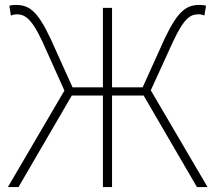

<svg xmlns="http://www.w3.org/2000/svg" viewBox="-20 -758 872 778"><path d="M12 0H55L271 -371H397V0H434V-371H562L778 0H821L591 -392L681 -589C728 -690 754 -700 786 -700C793 -700 802 -698 808 -695L815 -735C808 -737 799 -738 790 -738C738 -738 703 -719 647 -601L558 -404H434V-726H397V-404H274L185 -601C130 -719 95 -738 43 -738C33 -738 24 -737 18 -735L24 -695C31 -698 40 -700 46 -700C77 -700 105 -690 152 -589L241 -391Z"/></svg>

Font: Kinto Sans Thin
Style: Regular
Weight: 100
Designer: Authors: Ryoko NISHIZUKA  (kana & ideographs); Paul D. Hunt (Latin, Greek & Cyrillic); Wenlong ZHANG  (bopomofo); Sandol
Foundry: Adobe Systems Incorporated, ookami Inc.
Version: Version 0.001